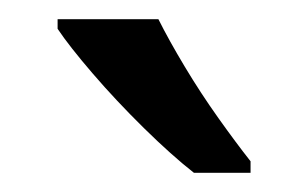

<svg xmlns="http://www.w3.org/2000/svg" viewBox="-20 -786 321 200"><path d="M145 -766Q156 -744 172.5 -716.5Q189 -689 207.5 -663Q226 -637 241 -618V-606H182Q159 -624 130 -652.5Q101 -681 76.5 -709.5Q52 -738 40 -756V-766Z"/></svg>

Font: Noto Sans Old Sogdian
Style: Regular
Weight: 400
Designer: Monotype Design Team
Foundry: Monotype Imaging Inc.
Version: Version 2.002; ttfautohint (v1.8.4.7-5d5b)